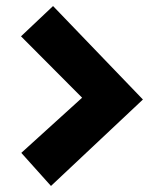

<svg xmlns="http://www.w3.org/2000/svg" viewBox="-20 -701 518 629"><path d="M48.8 -582 153.8 -681.2 448.2 -375 147 -91.8 49.8 -200.2 249 -380.9Z"/></svg>

Font: Righteous
Style: Regular
Weight: 400
Version: Version 1.000